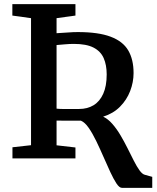

<svg xmlns="http://www.w3.org/2000/svg" viewBox="-20 -763 758 925"><path d="M567.5 142Q555 142 541 120.8Q527 99.5 511.2 65.5Q495.5 31.5 478.5 -7.5Q461.5 -46.5 443.8 -83.2Q426 -120 407.5 -146.8Q389 -173.5 370 -181.5Q359 -181.5 343 -181.5Q327 -181.5 310 -181.5Q293 -181.5 277.8 -181.8Q262.5 -182 252.5 -182V-63L343.5 -52.5V0H40V-53.5L129.5 -63.5V-675.5L39.5 -688V-743H343.5V-688L252.5 -675.5V-603Q282.5 -604.5 307.5 -606.5Q332.5 -608.5 355 -608.5Q454 -608.5 513 -586.2Q572 -564 597.8 -520.2Q623.5 -476.5 623.5 -411Q623.5 -367 607 -324.2Q590.5 -281.5 558 -248.8Q525.5 -216 477 -201Q500.5 -190 521.2 -166.2Q542 -142.5 560.2 -111.8Q578.5 -81 594.5 -48.8Q610.5 -16.5 624.8 11.5Q639 39.5 652.2 57.8Q665.5 76 677.5 79L713.5 89V142ZM361 -238Q401 -238 430.8 -256Q460.5 -274 477.2 -311Q494 -348 494 -404.5Q494 -450 479.5 -483Q465 -516 430.5 -533.8Q396 -551.5 336 -551.5Q315.5 -551.5 293.5 -549.5Q271.5 -547.5 252.5 -546V-239.5Q266.5 -238 288.5 -237.8Q310.5 -237.5 331 -237.8Q351.5 -238 361 -238Z"/></svg>

Font: Merriweather SemiBold
Style: Regular
Weight: 600
Version: Version 2.100